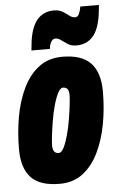

<svg xmlns="http://www.w3.org/2000/svg" viewBox="-55 -813 533 860"><g transform="rotate(-5 211.5 -382.5)"><path d="M179 9Q90 9 50 -33.5Q10 -76 10 -161Q10 -236 22.5 -306.5Q35 -377 62.5 -434Q90 -491 133.5 -524Q177 -557 239 -557Q326 -557 366.5 -514.5Q407 -472 407 -386Q407 -311 394 -240.5Q381 -170 353.5 -113.5Q326 -57 283 -24Q240 9 179 9ZM186 -129Q199 -129 209.5 -150.5Q220 -172 229 -204.5Q238 -237 244 -273Q250 -309 253.5 -339.5Q257 -370 257 -386Q256 -406 248.5 -412.5Q241 -419 230 -419Q218 -419 207 -397.5Q196 -376 187 -343.5Q178 -311 172 -275Q166 -239 162.5 -208.5Q159 -178 159 -163Q160 -143 167.5 -136Q175 -129 186 -129ZM104 -597Q106 -620 109 -642Q119 -707 147 -737Q175 -767 220 -767Q243 -767 258.5 -757.5Q274 -748 286.5 -738Q299 -728 313 -728Q324 -728 330 -741.5Q336 -755 338 -767Q338 -767 338.5 -770Q339 -773 339 -774H423Q422 -762 420.5 -750.5Q419 -739 418 -729Q408 -662 380 -632Q352 -602 307 -602Q284 -602 268.5 -612Q253 -622 240.5 -631.5Q228 -641 215 -641Q204 -641 196.5 -628.5Q189 -616 188 -602Q188 -602 187.5 -599.5Q187 -597 187 -597Z"/></g></svg>

Font: Georama Condensed ExtraBold
Style: Italic
Weight: 800
Width: 3
Italic angle: -9°
Designer: Jean-Baptiste Levee
Foundry: Production Type
Version: Version 1.000